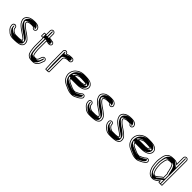

<svg xmlns="http://www.w3.org/2000/svg" viewBox="316 -2127 3614 3614"><g transform="rotate(45 2123.0 -319.5)"><path d="M322.6 -69H244.1C223.7 -69 204.7 -79.7 189.8 -88C177.7 -94.4 168.9 -104.5 159.3 -116.3C154.3 -122.1 150 -128.2 150 -129.5V-129.9C147.5 -154.3 147 -174.8 127.6 -189.9C92.4 -217.3 45.3 -185.1 50.1 -144.6C50.8 -138.2 53 -129.9 53 -122.5V-122.1C56.2 -94.4 69.9 -71 85.9 -52.5C89.7 -48.3 138.2 -5.3 138.2 -5.3C163.5 12.2 201.5 28 244.1 28H302.4C338.4 28 376.3 22 402 16.9C440.1 9.2 484.5 -16 489 -59C499.3 -143.5 439 -176.5 396.5 -212.9C374.2 -232 345.2 -248.5 319.4 -266.2L289.2 -289.4C280 -295.7 271.2 -302.6 262.8 -310.1C244.7 -326.3 221.9 -346.9 220.8 -373.6C226 -387.7 246.4 -391.6 269.7 -400.6C277.4 -402.7 299 -404 313.3 -404H333.8C346.7 -404 355.7 -402.4 367.7 -400C374.1 -387.8 381.7 -375.5 398.6 -369.9C428.9 -359.8 453 -379.3 460.1 -400.6C466.3 -419.2 459 -434.3 453.2 -445.9C433.6 -485 390.6 -501 333.8 -501H313.3C262 -501 222.2 -491.8 188.1 -474.9C148.3 -452.6 104.7 -408.8 124.3 -345.9C130.9 -320.2 144 -296.4 159.6 -276.7C195.1 -236.8 240.4 -204.7 286 -174.7C321.6 -154.3 349.2 -131 379.6 -106.6C387.3 -100.4 390.4 -95.1 393 -83.3V-81.6C392.9 -81.5 392.9 -81.5 392.3 -81.3L378.4 -77.5C366.4 -74.1 358.1 -71 345.7 -71H345.3C337.7 -70.3 332 -69.8 322.6 -69ZM302.4 13H244.1C205.5 13 170.5 -1.6 147.5 -17.2C141.9 -22.1 100.1 -59.5 97 -62.6C81.8 -80.3 70.8 -100.6 68 -122.9C67.7 -134.7 65.6 -141.2 64.9 -146.4C61.6 -174.6 94.4 -196.7 118.4 -178.1C131.6 -167.8 132.6 -153.4 135.3 -126.3C137.8 -117.4 142.6 -112.7 147.8 -106.7C157.2 -95.2 167.7 -82.7 182.7 -74.8C197.1 -66.8 218.6 -54 244.1 -54H323.2C332.2 -54.8 340 -55.5 345.9 -56C362.8 -56.2 371 -59.8 382.4 -63L408 -70.1V-84.9C404.9 -99.2 399.5 -109.8 389 -118.3C358.9 -142.4 330 -166.6 293.8 -187.5C248 -217.7 204.5 -248.9 171.1 -286.3C156.2 -305.4 144.8 -326.4 138.8 -349.7C124.7 -404.1 155.9 -439.5 195.1 -461.6C227.6 -477.6 263.9 -486 313.3 -486H333.8C388.5 -486 423.9 -470.9 439.8 -439.1C445.6 -427.5 450 -417.6 445.9 -405.4C440.9 -390.3 424.5 -377.1 403.4 -384.1C389.9 -388.6 384.7 -399.9 377.7 -413.2C363.4 -416.2 350.5 -419 333.8 -419H313.3C297.9 -419 277.2 -418.2 265.7 -415.1C243.8 -409.1 215.2 -402 205.7 -376C207.2 -338.5 234 -315.7 252.8 -299C261.6 -291.1 271.4 -283.5 280.4 -277.3L310.6 -254.1C337.2 -235.8 366 -219.3 386.7 -201.5C411 -180.7 438 -164 454.4 -140.3C467.6 -120.2 478.3 -95.3 474.1 -60.7C470.7 -27.9 434.9 -5.1 399 2.1C372.3 7.5 337.6 13 302.4 13ZM383.2 3.6C402.4 -0.3 444.9 -19.6 449 -59.6C453.5 -96.9 441.8 -124.1 428 -145C410.7 -170 384.3 -185.9 359.8 -206.9C339.1 -224.7 311.8 -240.2 283.9 -259.3L253.6 -282.5C244.8 -288.6 234.6 -296.5 225.9 -304.3C207.2 -321.1 182.1 -343.7 180.8 -374.5C188.5 -395.7 223.3 -404.2 241 -411.1C262.9 -419.6 293.8 -419 313.3 -419H333.8C356.3 -419 374.4 -415.7 387 -413.1L403.4 -409.7C406.7 -403.3 410.2 -396.2 414.3 -390.8C426.4 -407.2 421.9 -427.1 413.9 -443.1C395.5 -479.9 363.4 -486 333.8 -486H313.3C276.7 -486 250.4 -480.7 220.7 -466.2C186.8 -447 145.6 -407 164 -347.5C170.5 -322.6 182.8 -300.2 197.8 -281.2C231.6 -243.3 274.8 -212.3 320.1 -182.5C357.6 -161 385.9 -137 415.9 -112.9C426.1 -104.6 430.2 -96.5 433 -83.9V-75.2C427.7 -73.3 426.9 -72.7 417.2 -69.6L402.3 -65.4C394.7 -63.3 382.8 -57.3 350.8 -56.1C346.4 -55.7 334.6 -54.6 327.1 -54H244.1C192.6 -54 168.4 -73 157 -79.4C139.7 -88.7 130.6 -100.2 121.1 -111.8C115.3 -118.6 110 -122.3 110 -129.6C108 -148.7 106.6 -165.3 98.6 -176.2C92.8 -168.7 88.6 -157.2 90 -145.3C90.7 -139.4 93 -131.1 93 -122.4C96.1 -97 108.8 -74.7 123.8 -57.3C127.9 -53.2 167.8 -17.6 174.3 -11.9C198.4 4.5 228.4 13 244.1 13H302.4C334.1 13 349.4 10.4 383.2 3.6Z M761.1 -384.3H761.5C761.6 -384.3 761.5 -384.4 762.2 -384.1C790.5 -371.6 828.7 -373.3 849.3 -393C870 -413.8 863.9 -442.8 844.5 -458.7C834.2 -466.9 821.7 -471.8 804.4 -470.9C788.5 -476.5 764.7 -479.7 743.7 -479.7H737.6V-580.5C737.6 -607.1 712.2 -629 685.8 -629C659.5 -629 637.8 -606.8 637.8 -580.5V-479.6H601.3C585.7 -479.6 590.3 -452.9 590.8 -432.3C590.3 -411.7 585.7 -385 601.3 -385H637.8V-170C637.8 -141.4 642.7 -113.4 644.9 -88.4C648.5 -52.8 656 -19.8 668.5 7.6C677.5 26.9 700 47.5 718.4 58C739 68.8 764.4 70.7 790 73H828.1C856 73 874 66.5 890.3 54.9C905.5 46.4 921.2 32 931.4 18C939.3 7.4 944 -5.6 949.8 -15.8C961.2 -35.6 964.1 -62.7 973.9 -79.9C993.4 -116.5 961.9 -162.7 917.1 -148.7C877.1 -136.2 875.9 -84.4 862.7 -58C855.8 -46.7 853.5 -38.2 846.5 -33.5C840.6 -29.6 834.7 -24 828.1 -24H792.5C778 -26.8 771.1 -25.9 760.8 -34.4C757.8 -41.5 752.9 -56.5 749.6 -66L747.5 -79C743.9 -108 737.6 -139.2 737.6 -170.5V-385.3H743.7C746.9 -385.3 753.2 -384.9 761.1 -384.3ZM802.3 -455.8C817.6 -456.5 826.6 -453.7 835 -447C849.1 -435.5 851.8 -417.3 838.8 -403.7C822.2 -388.5 789.8 -388.3 765.6 -399C757.5 -399.6 747.9 -400.3 743.7 -400.3H722.6V-170.5C722.6 -137 729 -105.7 732.7 -76.8L735 -62.3C738.9 -50.9 744.1 -35.3 748.5 -25.2C763.3 -12.9 777 -11.7 791 -9H828.1C842.7 -9 851.2 -18.6 854.9 -21.1C867.9 -29.9 870.3 -41.6 875.8 -50.8C893.1 -85.2 892.4 -125.2 921.6 -134.3C953.7 -144.4 973.9 -111.8 960.8 -87.1C948.7 -66.1 945.9 -39.2 936.8 -23.2C930 -11.3 925.6 0.6 919.3 9C910.3 21.4 895.9 34.6 883 41.8C866.8 50.8 855.8 58 828.1 58H790.6C764.3 55.7 742.1 53.2 725.6 44.8C708.7 35 689 16.1 682.1 1.3C670.6 -23.8 663.3 -55.7 659.8 -89.8C657.6 -115.5 652.8 -143.1 652.8 -170V-400H605.2C604.3 -407.1 605.5 -419.5 605.8 -431.9L605.8 -432.3L605.8 -432.7C605.5 -445.1 604.5 -459 605.2 -464.6H652.8V-580.5C652.8 -598.6 668 -614 685.8 -614C704.8 -614 722.6 -597.4 722.6 -580.5V-464.7H743.7C764.9 -464.7 787.7 -460.8 802.3 -455.8ZM769.2 -399 783.5 -397.9 792.7 -393.8C796.1 -392.3 798.8 -391.6 800.3 -391.3C802 -391.8 806.8 -393.6 811.9 -398.3C827.6 -414.4 822.3 -440.8 808.2 -452.4C806.5 -453.7 805.1 -454.7 803.3 -455.7L791.1 -455.1L777.1 -459.9C769.6 -462.6 754.5 -464.7 743.7 -464.7H697.6V-580.5C697.6 -590.7 693.3 -599.8 687 -606.6C682 -600.4 677.8 -590.7 677.8 -580.5V-464.6H630.1C629.3 -456.5 630.5 -443.8 630.8 -432.3C630.5 -420.8 629.2 -408.8 630.1 -400H677.8V-170C677.8 -142 682.7 -114.2 684.8 -88.9C688.4 -53.9 695.9 -21.3 707.9 5.1C715.7 21.8 736.9 41 751.4 49.5C761.8 54.8 770 55.8 794.6 58H828.1C835.1 58 840.8 58 854.9 47.9C866.7 39.5 882.3 28.5 892.8 14C899.7 4.7 904.4 -7.9 910.7 -18.9C921 -37 923.5 -63 934.7 -83C942.6 -98.1 940.4 -116.3 931.7 -128.4C916.9 -110.8 913 -77.3 901.9 -55C895.2 -43.9 895.8 -35.9 881.4 -26.2C881.4 -26.2 880 -9 828.1 -9H782.8C770.8 -11.3 741.3 -14.2 722.2 -30.1C718.4 -38.8 713.4 -53.9 709.8 -64.6L707.6 -78.1C703.9 -107.1 697.6 -138.4 697.6 -170.5V-400.3H743.7C753.6 -400.3 759.8 -399.7 769.2 -399Z M1088 -26V-10.5C1088 3.4 1107.5 0 1116 0C1121.3 0 1185 4 1185 -16.5V-372C1186.7 -376.9 1186.5 -378.5 1186.7 -378.4C1191.6 -395.5 1212.7 -408.8 1235.6 -412.1C1248.7 -414 1255.4 -418 1269.5 -418H1304.5C1330.3 -418 1353 -440.3 1353 -466.5C1353 -492.7 1330.4 -515 1304.5 -515H1269.5C1231.7 -515 1202.1 -504.8 1173.2 -492.4C1167.2 -512.6 1149.6 -529 1126.5 -529C1099.9 -529 1078 -507.1 1078 -480.5V-357.5C1078 -329.7 1080 -304.2 1080 -275.5V-194.5C1080 -184.3 1080.3 -172.9 1081 -160.1L1083 -126C1083.7 -116.7 1084 -108 1084 -99.5C1084 -86.3 1087 -51.2 1087 -41.5V-40.9C1087.6 -37.1 1088 -32.5 1088 -26ZM1099 -99.5C1099 -108.3 1098.7 -117.6 1098 -127L1096 -160.9C1095.3 -173.5 1095 -184.6 1095 -194.5V-275.5C1095 -304.9 1093 -330.5 1093 -357.5V-480.5C1093 -498.8 1108.2 -514 1126.5 -514C1141.9 -514 1154.4 -503.1 1158.9 -488.1L1163.7 -472L1179.2 -478.6C1207.4 -490.7 1234.5 -500 1269.5 -500H1304.5C1322 -500 1338 -484.2 1338 -466.5C1338 -448.8 1322 -433 1304.5 -433H1269.5C1252 -433 1243.4 -428.4 1233.4 -426.9C1206.8 -423.1 1180.6 -408.8 1172.1 -382C1171.3 -378.5 1171.8 -379.5 1170 -374.5V-19.5C1158.4 -14.1 1121.3 -15 1116 -15C1111.2 -15 1106.4 -14.6 1103 -14.7V-26C1103 -45.4 1099 -79.1 1099 -99.5ZM1128 -26V-14.7C1133.6 -14.6 1141.8 -14.9 1144.8 -15.4C1144.9 -15.6 1145 -16 1145 -16.5V-373C1146.8 -378.2 1145.7 -376.9 1147.2 -380.8C1153.3 -399.8 1173.5 -418.9 1221.5 -426.1C1221.5 -426.1 1231.3 -433 1269.5 -433H1295.1C1303 -438 1313 -451.3 1313 -466.5C1313 -481.5 1303.5 -494.7 1295.1 -500H1269.5C1252.5 -500 1232 -494.8 1203.3 -482.5L1143.6 -457L1133.5 -490.8C1131.9 -496.2 1129.6 -500.7 1126.2 -505.4C1121.4 -498.9 1118 -490.1 1118 -480.5V-357.5C1118 -330 1120 -304.5 1120 -275.5V-194.5C1120 -184.4 1120.3 -173.1 1121 -160.4L1123 -126.4C1123.7 -117.1 1124 -108.1 1124 -99.5C1124 -86.7 1127 -52.1 1127 -41.3C1127.6 -37.6 1128 -32.4 1128 -26Z M1591.5 -325.6C1618.7 -341.8 1641.9 -354.5 1684.3 -354.5H1713.8C1725.7 -354.5 1775.7 -351.6 1784.5 -350.6C1787.3 -350.3 1825 -342.8 1825 -338.2L1826.1 -336.2V-335C1826.1 -333.6 1824.3 -331.2 1821.3 -329.3C1799.5 -317.1 1779.4 -310.8 1746.1 -307.5L1571.4 -307.5C1572.5 -309 1590.6 -327 1591.5 -325.6ZM1590.3 -170.4C1575.7 -177.4 1565.4 -191.2 1557.3 -210.5H1724.3C1754.2 -210.5 1784.9 -213.6 1808.8 -219.8L1827.8 -225.8C1873.9 -237.9 1914.6 -269.9 1923.9 -318.7C1934.5 -379.5 1894.6 -411 1859.8 -429.6C1825.3 -447.2 1767.6 -451.5 1713.8 -451.5H1684.3C1631.2 -451.5 1593.1 -438.7 1557.8 -419.5C1497.5 -383.4 1452 -330.7 1452 -235V-234.7L1452 -234.5C1452.7 -224.4 1455.3 -212.4 1459.3 -199C1469.2 -161.2 1487.3 -131.3 1512.3 -108.6C1544.3 -76.6 1582.9 -64.3 1626 -45.2L1649.1 -34.3C1662.7 -27.9 1679.7 -22 1694.8 -17.8L1711.8 -13.7C1746.5 -4.8 1801.5 -2.2 1835 -16.1C1863.8 -28 1890.9 -43.1 1917.2 -57.5C1933.5 -67 1950.2 -80.1 1962.8 -92.7C1972.4 -102.3 1984 -114.6 1984 -134C1984 -160.6 1962.1 -182.5 1935.5 -182.5C1922.3 -182.5 1910.5 -177.6 1901.2 -168.3C1886.8 -153.9 1871 -141.4 1850.6 -132.8L1810.4 -113.7C1800.3 -108.9 1794.5 -104.8 1785.5 -102.5H1766.8C1754 -103.7 1752 -104.4 1739.8 -106.3L1722.3 -111.2C1717.5 -112.5 1712 -114.1 1705.7 -116.1C1689.4 -121.3 1658 -139.7 1636.2 -146.1C1619.5 -152 1604.6 -160.7 1590.3 -170.4ZM1786.2 -365.5C1776 -366.7 1727.1 -369.5 1713.8 -369.5H1684.3C1639.6 -369.5 1612 -355.2 1585.8 -339.7C1573.3 -334.5 1563.2 -321.5 1559.5 -316.5L1541.3 -292.5L1746.8 -292.5C1781.7 -295.9 1804.9 -302.9 1828.6 -316.2C1833.4 -318.9 1841.1 -323.5 1841.1 -335V-339.9C1836.2 -364.5 1786.6 -366.5 1786.2 -365.5ZM1582.9 -157.4C1598.9 -146.6 1613 -138.5 1631.2 -132C1649.9 -125.3 1681.5 -108 1701.2 -101.8C1707.6 -99.8 1713.4 -98.1 1718.3 -96.7L1736.6 -91.6C1748.6 -89.7 1752.4 -88.7 1766.2 -87.5H1787.4C1800 -90.8 1807.6 -95.8 1816.8 -100.2L1856.7 -119.1C1880.7 -129.5 1896.5 -142.4 1911.8 -157.7C1918.4 -164.3 1926.1 -167.5 1935.5 -167.5C1953.8 -167.5 1969 -152.3 1969 -134C1969 -121.2 1961.8 -112.9 1952.2 -103.3C1940.6 -91.7 1924.4 -79.1 1909.8 -70.5C1883.9 -56.4 1856.9 -41.4 1829.3 -30C1800.9 -18.2 1747.9 -19.9 1715.4 -28.3L1698.6 -32.3C1682.9 -36.8 1668 -41.9 1655.5 -47.8L1632.3 -58.9C1587.6 -78.7 1552 -90.1 1522.9 -119.2C1500.5 -141.6 1483.5 -166 1473.7 -203C1469.8 -216.2 1467.6 -227.3 1467 -235.3C1467.4 -326.2 1508.5 -372.3 1565.2 -406.5C1599.7 -425.1 1633.8 -436.5 1684.3 -436.5H1713.8C1766.9 -436.5 1823.2 -431.5 1852.9 -416.3C1886 -398.6 1918 -372.6 1909.1 -321.3C1901.2 -279.9 1866.1 -251.3 1823.7 -240.2L1804.7 -234.2C1781.7 -228.4 1753.1 -225.5 1724.3 -225.5H1534.7L1543.5 -204.7C1552.2 -184 1564 -167.2 1582.9 -157.4ZM1518.6 -292.5 1532.9 -311.6C1536.2 -316 1546.8 -328.3 1562 -336.2C1586.6 -350.7 1618.6 -369.5 1684.3 -369.5H1713.8C1735 -369.5 1778.7 -367 1796 -364.9C1804.8 -364 1853.6 -360.3 1864.2 -341.3C1865 -339.9 1865.4 -339 1866.1 -337.7V-335C1866.1 -329.6 1862.4 -325.9 1855.7 -321.7C1830.8 -305.9 1796 -296.9 1751.2 -292.5ZM1556.7 -162.2C1535.3 -173.3 1526 -188.8 1517.8 -208.2L1510.5 -225.5H1724.3C1746.4 -225.5 1768.4 -227.8 1784.7 -231.8L1803.4 -237.7C1833.7 -245.7 1874.9 -272.1 1884 -319.7C1894 -377.4 1857.4 -404.7 1827.3 -420.9C1804.8 -432.2 1763.8 -436.5 1713.8 -436.5H1684.3C1651.3 -436.5 1624.4 -429.2 1591.2 -411.3C1536.4 -378.2 1492 -328.9 1492 -234.9C1492.7 -225.3 1495 -213.9 1499.1 -200.5C1508.8 -163.4 1526 -135.4 1549.5 -114.1C1579.5 -84.2 1609.8 -75.6 1657 -54.8L1680.5 -43.6C1691 -38.6 1704 -34.1 1717.6 -30.1L1733.8 -26.3C1759.5 -19.6 1790.2 -19.9 1805.3 -26.2C1831.3 -36.9 1857.2 -51.2 1883.9 -65.8C1897.2 -73.6 1913.7 -86.3 1925.4 -98C1934.6 -107.2 1944 -116.8 1944 -134C1944 -144 1940.7 -152.7 1935.2 -159.7C1921 -146 1906.3 -134 1881.3 -123.2L1841.8 -104.4C1834.6 -101 1828.7 -95.4 1808.2 -90.1L1798 -87.5H1762.1C1743.3 -89.2 1731.6 -91.3 1719.7 -93.2L1698.8 -99.1C1693.1 -100.6 1686.7 -102.5 1680 -104.6C1653.6 -113 1623.6 -130.8 1611.7 -134.3C1589 -140.9 1572.2 -151.8 1556.7 -162.2Z M2355.6 -69H2277.1C2256.7 -69 2237.7 -79.7 2222.8 -88C2210.7 -94.4 2201.9 -104.5 2192.3 -116.3C2187.3 -122.1 2183 -128.2 2183 -129.5V-129.9C2180.5 -154.3 2180 -174.8 2160.6 -189.9C2125.4 -217.3 2078.3 -185.1 2083.1 -144.6C2083.8 -138.2 2086 -129.9 2086 -122.5V-122.1C2089.2 -94.4 2102.9 -71 2118.9 -52.5C2122.7 -48.3 2171.2 -5.3 2171.2 -5.3C2196.5 12.2 2234.5 28 2277.1 28H2335.4C2371.4 28 2409.3 22 2435 16.9C2473.1 9.2 2517.5 -16 2522 -59C2532.3 -143.5 2472 -176.5 2429.5 -212.9C2407.2 -232 2378.2 -248.5 2352.4 -266.2L2322.2 -289.4C2313 -295.7 2304.2 -302.6 2295.8 -310.1C2277.7 -326.3 2254.9 -346.9 2253.8 -373.6C2259 -387.7 2279.4 -391.6 2302.7 -400.6C2310.4 -402.7 2332 -404 2346.3 -404H2366.8C2379.7 -404 2388.7 -402.4 2400.7 -400C2407.1 -387.8 2414.7 -375.5 2431.6 -369.9C2461.9 -359.8 2486 -379.3 2493.1 -400.6C2499.3 -419.2 2492 -434.3 2486.2 -445.9C2466.6 -485 2423.6 -501 2366.8 -501H2346.3C2295 -501 2255.2 -491.8 2221.1 -474.9C2181.3 -452.6 2137.7 -408.8 2157.3 -345.9C2163.9 -320.2 2177 -296.4 2192.6 -276.7C2228.1 -236.8 2273.4 -204.7 2319 -174.7C2354.6 -154.3 2382.2 -131 2412.6 -106.6C2420.3 -100.4 2423.4 -95.1 2426 -83.3V-81.6C2425.9 -81.5 2425.9 -81.5 2425.3 -81.3L2411.4 -77.5C2399.4 -74.1 2391.1 -71 2378.7 -71H2378.3C2370.7 -70.3 2365 -69.8 2355.6 -69ZM2335.4 13H2277.1C2238.5 13 2203.5 -1.6 2180.5 -17.2C2174.9 -22.1 2133.1 -59.5 2130 -62.6C2114.8 -80.3 2103.8 -100.6 2101 -122.9C2100.7 -134.7 2098.6 -141.2 2097.9 -146.4C2094.6 -174.6 2127.4 -196.7 2151.4 -178.1C2164.6 -167.8 2165.6 -153.4 2168.3 -126.3C2170.8 -117.4 2175.6 -112.7 2180.8 -106.7C2190.2 -95.2 2200.7 -82.7 2215.7 -74.8C2230.1 -66.8 2251.6 -54 2277.1 -54H2356.2C2365.2 -54.8 2373 -55.5 2378.9 -56C2395.8 -56.2 2404 -59.8 2415.4 -63L2441 -70.1V-84.9C2437.9 -99.2 2432.5 -109.8 2422 -118.3C2391.9 -142.4 2363 -166.6 2326.8 -187.5C2281 -217.7 2237.5 -248.9 2204.1 -286.3C2189.2 -305.4 2177.8 -326.4 2171.8 -349.7C2157.7 -404.1 2188.9 -439.5 2228.1 -461.6C2260.6 -477.6 2296.9 -486 2346.3 -486H2366.8C2421.5 -486 2456.9 -470.9 2472.8 -439.1C2478.6 -427.5 2483 -417.6 2478.9 -405.4C2473.9 -390.3 2457.5 -377.1 2436.4 -384.1C2422.9 -388.6 2417.7 -399.9 2410.7 -413.2C2396.4 -416.2 2383.5 -419 2366.8 -419H2346.3C2330.9 -419 2310.2 -418.2 2298.7 -415.1C2276.8 -409.1 2248.2 -402 2238.7 -376C2240.2 -338.5 2267 -315.7 2285.8 -299C2294.6 -291.1 2304.4 -283.5 2313.4 -277.3L2343.6 -254.1C2370.2 -235.8 2399 -219.3 2419.7 -201.5C2444 -180.7 2471 -164 2487.4 -140.3C2500.6 -120.2 2511.3 -95.3 2507.1 -60.7C2503.7 -27.9 2467.9 -5.1 2432 2.1C2405.3 7.5 2370.6 13 2335.4 13ZM2416.2 3.6C2435.4 -0.3 2477.9 -19.6 2482 -59.6C2486.5 -96.9 2474.8 -124.1 2461 -145C2443.7 -170 2417.3 -185.9 2392.8 -206.9C2372.1 -224.7 2344.8 -240.2 2316.9 -259.3L2286.6 -282.5C2277.8 -288.6 2267.6 -296.5 2258.9 -304.3C2240.2 -321.1 2215.1 -343.7 2213.8 -374.5C2221.5 -395.7 2256.3 -404.2 2274 -411.1C2295.9 -419.6 2326.8 -419 2346.3 -419H2366.8C2389.3 -419 2407.4 -415.7 2420 -413.1L2436.4 -409.7C2439.7 -403.3 2443.2 -396.2 2447.3 -390.8C2459.4 -407.2 2454.9 -427.1 2446.9 -443.1C2428.5 -479.9 2396.4 -486 2366.8 -486H2346.3C2309.7 -486 2283.4 -480.7 2253.7 -466.2C2219.8 -447 2178.6 -407 2197 -347.5C2203.5 -322.6 2215.8 -300.2 2230.8 -281.2C2264.6 -243.3 2307.8 -212.3 2353.1 -182.5C2390.6 -161 2418.9 -137 2448.9 -112.9C2459.1 -104.6 2463.2 -96.5 2466 -83.9V-75.2C2460.7 -73.3 2459.9 -72.7 2450.2 -69.6L2435.3 -65.4C2427.7 -63.3 2415.8 -57.3 2383.8 -56.1C2379.4 -55.7 2367.6 -54.6 2360.1 -54H2277.1C2225.6 -54 2201.4 -73 2190 -79.4C2172.7 -88.7 2163.6 -100.2 2154.1 -111.8C2148.3 -118.6 2143 -122.3 2143 -129.6C2141 -148.7 2139.6 -165.3 2131.6 -176.2C2125.8 -168.7 2121.6 -157.2 2123 -145.3C2123.7 -139.4 2126 -131.1 2126 -122.4C2129.1 -97 2141.8 -74.7 2156.8 -57.3C2160.9 -53.2 2200.8 -17.6 2207.3 -11.9C2231.4 4.5 2261.4 13 2277.1 13H2335.4C2367.1 13 2382.4 10.4 2416.2 3.6Z M2895.6 -69H2817.1C2796.7 -69 2777.7 -79.7 2762.8 -88C2750.7 -94.4 2741.9 -104.5 2732.3 -116.3C2727.3 -122.1 2723 -128.2 2723 -129.5V-129.9C2720.5 -154.3 2720 -174.8 2700.6 -189.9C2665.4 -217.3 2618.3 -185.1 2623.1 -144.6C2623.8 -138.2 2626 -129.9 2626 -122.5V-122.1C2629.2 -94.4 2642.9 -71 2658.9 -52.5C2662.7 -48.3 2711.2 -5.3 2711.2 -5.3C2736.5 12.2 2774.5 28 2817.1 28H2875.4C2911.4 28 2949.3 22 2975 16.9C3013.1 9.2 3057.5 -16 3062 -59C3072.3 -143.5 3012 -176.5 2969.5 -212.9C2947.2 -232 2918.2 -248.5 2892.4 -266.2L2862.2 -289.4C2853 -295.7 2844.2 -302.6 2835.8 -310.1C2817.7 -326.3 2794.9 -346.9 2793.8 -373.6C2799 -387.7 2819.4 -391.6 2842.7 -400.6C2850.4 -402.7 2872 -404 2886.3 -404H2906.8C2919.7 -404 2928.7 -402.4 2940.7 -400C2947.1 -387.8 2954.7 -375.5 2971.6 -369.9C3001.9 -359.8 3026 -379.3 3033.1 -400.6C3039.3 -419.2 3032 -434.3 3026.2 -445.9C3006.6 -485 2963.6 -501 2906.8 -501H2886.3C2835 -501 2795.2 -491.8 2761.1 -474.9C2721.3 -452.6 2677.7 -408.8 2697.3 -345.9C2703.9 -320.2 2717 -296.4 2732.6 -276.7C2768.1 -236.8 2813.4 -204.7 2859 -174.7C2894.6 -154.3 2922.2 -131 2952.6 -106.6C2960.3 -100.4 2963.4 -95.1 2966 -83.3V-81.6C2965.9 -81.5 2965.9 -81.5 2965.3 -81.3L2951.4 -77.5C2939.4 -74.1 2931.1 -71 2918.7 -71H2918.3C2910.7 -70.3 2905 -69.8 2895.6 -69ZM2875.4 13H2817.1C2778.5 13 2743.5 -1.6 2720.5 -17.2C2714.9 -22.1 2673.1 -59.5 2670 -62.6C2654.8 -80.3 2643.8 -100.6 2641 -122.9C2640.7 -134.7 2638.6 -141.2 2637.9 -146.4C2634.6 -174.6 2667.4 -196.7 2691.4 -178.1C2704.6 -167.8 2705.6 -153.4 2708.3 -126.3C2710.8 -117.4 2715.6 -112.7 2720.8 -106.7C2730.2 -95.2 2740.7 -82.7 2755.7 -74.8C2770.1 -66.8 2791.6 -54 2817.1 -54H2896.2C2905.2 -54.8 2913 -55.5 2918.9 -56C2935.8 -56.2 2944 -59.8 2955.4 -63L2981 -70.1V-84.9C2977.9 -99.2 2972.5 -109.8 2962 -118.3C2931.9 -142.4 2903 -166.6 2866.8 -187.5C2821 -217.7 2777.5 -248.9 2744.1 -286.3C2729.2 -305.4 2717.8 -326.4 2711.8 -349.7C2697.7 -404.1 2728.9 -439.5 2768.1 -461.6C2800.6 -477.6 2836.9 -486 2886.3 -486H2906.8C2961.5 -486 2996.9 -470.9 3012.8 -439.1C3018.6 -427.5 3023 -417.6 3018.9 -405.4C3013.9 -390.3 2997.5 -377.1 2976.4 -384.1C2962.9 -388.6 2957.7 -399.9 2950.7 -413.2C2936.4 -416.2 2923.5 -419 2906.8 -419H2886.3C2870.9 -419 2850.2 -418.2 2838.7 -415.1C2816.8 -409.1 2788.2 -402 2778.7 -376C2780.2 -338.5 2807 -315.7 2825.8 -299C2834.6 -291.1 2844.4 -283.5 2853.4 -277.3L2883.6 -254.1C2910.2 -235.8 2939 -219.3 2959.7 -201.5C2984 -180.7 3011 -164 3027.4 -140.3C3040.6 -120.2 3051.3 -95.3 3047.1 -60.7C3043.7 -27.9 3007.9 -5.1 2972 2.1C2945.3 7.5 2910.6 13 2875.4 13ZM2956.2 3.6C2975.4 -0.3 3017.9 -19.6 3022 -59.6C3026.5 -96.9 3014.8 -124.1 3001 -145C2983.7 -170 2957.3 -185.9 2932.8 -206.9C2912.1 -224.7 2884.8 -240.2 2856.9 -259.3L2826.6 -282.5C2817.8 -288.6 2807.6 -296.5 2798.9 -304.3C2780.2 -321.1 2755.1 -343.7 2753.8 -374.5C2761.5 -395.7 2796.3 -404.2 2814 -411.1C2835.9 -419.6 2866.8 -419 2886.3 -419H2906.8C2929.3 -419 2947.4 -415.7 2960 -413.1L2976.4 -409.7C2979.7 -403.3 2983.2 -396.2 2987.3 -390.8C2999.4 -407.2 2994.9 -427.1 2986.9 -443.1C2968.5 -479.9 2936.4 -486 2906.8 -486H2886.3C2849.7 -486 2823.4 -480.7 2793.7 -466.2C2759.8 -447 2718.6 -407 2737 -347.5C2743.5 -322.6 2755.8 -300.2 2770.8 -281.2C2804.6 -243.3 2847.8 -212.3 2893.1 -182.5C2930.6 -161 2958.9 -137 2988.9 -112.9C2999.1 -104.6 3003.2 -96.5 3006 -83.9V-75.2C3000.7 -73.3 2999.9 -72.7 2990.2 -69.6L2975.3 -65.4C2967.7 -63.3 2955.8 -57.3 2923.8 -56.1C2919.4 -55.7 2907.6 -54.6 2900.1 -54H2817.1C2765.6 -54 2741.4 -73 2730 -79.4C2712.7 -88.7 2703.6 -100.2 2694.1 -111.8C2688.3 -118.6 2683 -122.3 2683 -129.6C2681 -148.7 2679.6 -165.3 2671.6 -176.2C2665.8 -168.7 2661.6 -157.2 2663 -145.3C2663.7 -139.4 2666 -131.1 2666 -122.4C2669.1 -97 2681.8 -74.7 2696.8 -57.3C2700.9 -53.2 2740.8 -17.6 2747.3 -11.9C2771.4 4.5 2801.4 13 2817.1 13H2875.4C2907.1 13 2922.4 10.4 2956.2 3.6Z M3302.5 -325.6C3329.7 -341.8 3352.9 -354.5 3395.3 -354.5H3424.8C3436.7 -354.5 3486.7 -351.6 3495.5 -350.6C3498.3 -350.3 3536 -342.8 3536 -338.2L3537.1 -336.2V-335C3537.1 -333.6 3535.3 -331.2 3532.3 -329.3C3510.5 -317.1 3490.4 -310.8 3457.1 -307.5L3282.4 -307.5C3283.5 -309 3301.6 -327 3302.5 -325.6ZM3301.3 -170.4C3286.7 -177.4 3276.4 -191.2 3268.3 -210.5H3435.3C3465.2 -210.5 3495.9 -213.6 3519.8 -219.8L3538.8 -225.8C3584.9 -237.9 3625.6 -269.9 3634.9 -318.7C3645.5 -379.5 3605.6 -411 3570.8 -429.6C3536.3 -447.2 3478.6 -451.5 3424.8 -451.5H3395.3C3342.2 -451.5 3304.1 -438.7 3268.8 -419.5C3208.5 -383.4 3163 -330.7 3163 -235V-234.7L3163 -234.5C3163.7 -224.4 3166.3 -212.4 3170.3 -199C3180.2 -161.2 3198.3 -131.3 3223.3 -108.6C3255.3 -76.6 3293.9 -64.3 3337 -45.2L3360.1 -34.3C3373.7 -27.9 3390.7 -22 3405.8 -17.8L3422.8 -13.7C3457.5 -4.8 3512.5 -2.2 3546 -16.1C3574.8 -28 3601.9 -43.1 3628.2 -57.5C3644.5 -67 3661.2 -80.1 3673.8 -92.7C3683.4 -102.3 3695 -114.6 3695 -134C3695 -160.6 3673.1 -182.5 3646.5 -182.5C3633.3 -182.5 3621.5 -177.6 3612.2 -168.3C3597.8 -153.9 3582 -141.4 3561.6 -132.8L3521.4 -113.7C3511.3 -108.9 3505.5 -104.8 3496.5 -102.5H3477.8C3465 -103.7 3463 -104.4 3450.8 -106.3L3433.3 -111.2C3428.5 -112.5 3423 -114.1 3416.7 -116.1C3400.4 -121.3 3369 -139.7 3347.2 -146.1C3330.5 -152 3315.6 -160.7 3301.3 -170.4ZM3497.2 -365.5C3487 -366.7 3438.1 -369.5 3424.8 -369.5H3395.3C3350.6 -369.5 3323 -355.2 3296.8 -339.7C3284.3 -334.5 3274.2 -321.5 3270.5 -316.5L3252.3 -292.5L3457.8 -292.5C3492.7 -295.9 3515.9 -302.9 3539.6 -316.2C3544.4 -318.9 3552.1 -323.5 3552.1 -335V-339.9C3547.2 -364.5 3497.6 -366.5 3497.2 -365.5ZM3293.9 -157.4C3309.9 -146.6 3324 -138.5 3342.2 -132C3360.9 -125.3 3392.5 -108 3412.2 -101.8C3418.6 -99.8 3424.4 -98.1 3429.3 -96.7L3447.6 -91.6C3459.6 -89.7 3463.4 -88.7 3477.2 -87.5H3498.4C3511 -90.8 3518.6 -95.8 3527.8 -100.2L3567.7 -119.1C3591.7 -129.5 3607.5 -142.4 3622.8 -157.7C3629.4 -164.3 3637.1 -167.5 3646.5 -167.5C3664.8 -167.5 3680 -152.3 3680 -134C3680 -121.2 3672.8 -112.9 3663.2 -103.3C3651.6 -91.7 3635.4 -79.1 3620.8 -70.5C3594.9 -56.4 3567.9 -41.4 3540.3 -30C3511.9 -18.2 3458.9 -19.9 3426.4 -28.3L3409.6 -32.3C3393.9 -36.8 3379 -41.9 3366.5 -47.8L3343.3 -58.9C3298.6 -78.7 3263 -90.1 3233.9 -119.2C3211.5 -141.6 3194.5 -166 3184.7 -203C3180.8 -216.2 3178.6 -227.3 3178 -235.3C3178.4 -326.2 3219.5 -372.3 3276.2 -406.5C3310.7 -425.1 3344.8 -436.5 3395.3 -436.5H3424.8C3477.9 -436.5 3534.2 -431.5 3563.9 -416.3C3597 -398.6 3629 -372.6 3620.1 -321.3C3612.2 -279.9 3577.1 -251.3 3534.7 -240.2L3515.7 -234.2C3492.7 -228.4 3464.1 -225.5 3435.3 -225.5H3245.7L3254.5 -204.7C3263.2 -184 3275 -167.2 3293.9 -157.4ZM3229.6 -292.5 3243.9 -311.6C3247.2 -316 3257.8 -328.3 3273 -336.2C3297.6 -350.7 3329.6 -369.5 3395.3 -369.5H3424.8C3446 -369.5 3489.7 -367 3507 -364.9C3515.8 -364 3564.6 -360.3 3575.2 -341.3C3576 -339.9 3576.4 -339 3577.1 -337.7V-335C3577.1 -329.6 3573.4 -325.9 3566.7 -321.7C3541.8 -305.9 3507 -296.9 3462.2 -292.5ZM3267.7 -162.2C3246.3 -173.3 3237 -188.8 3228.8 -208.2L3221.5 -225.5H3435.3C3457.4 -225.5 3479.4 -227.8 3495.7 -231.8L3514.4 -237.7C3544.7 -245.7 3585.9 -272.1 3595 -319.7C3605 -377.4 3568.4 -404.7 3538.3 -420.9C3515.8 -432.2 3474.8 -436.5 3424.8 -436.5H3395.3C3362.3 -436.5 3335.4 -429.2 3302.2 -411.3C3247.4 -378.2 3203 -328.9 3203 -234.9C3203.7 -225.3 3206 -213.9 3210.1 -200.5C3219.8 -163.4 3237 -135.4 3260.5 -114.1C3290.5 -84.2 3320.8 -75.6 3368 -54.8L3391.5 -43.6C3402 -38.6 3415 -34.1 3428.6 -30.1L3444.8 -26.3C3470.5 -19.6 3501.2 -19.9 3516.3 -26.2C3542.3 -36.9 3568.2 -51.2 3594.9 -65.8C3608.2 -73.6 3624.7 -86.3 3636.4 -98C3645.6 -107.2 3655 -116.8 3655 -134C3655 -144 3651.7 -152.7 3646.2 -159.7C3632 -146 3617.3 -134 3592.3 -123.2L3552.8 -104.4C3545.6 -101 3539.7 -95.4 3519.2 -90.1L3509 -87.5H3473.1C3454.3 -89.2 3442.6 -91.3 3430.7 -93.2L3409.8 -99.1C3404.1 -100.6 3397.7 -102.5 3391 -104.6C3364.6 -113 3334.6 -130.8 3322.7 -134.3C3300 -140.9 3283.2 -151.8 3267.7 -162.2Z M3977.8 -428H4019.9C4023.1 -426.7 4029.6 -423.5 4034.2 -421C4039.2 -413.8 4045.2 -402.5 4051.3 -391.4L4055.4 -382.1C4056.8 -377.7 4058.2 -374 4061 -367.8L4065.1 -356.6C4069.1 -338.5 4074.9 -314.4 4081.2 -293.8C4084.3 -275 4087.6 -246.9 4100 -229V-140.8C4057.2 -116.5 4031.7 -82.6 3992.4 -57.6C3986.1 -53.5 3975.4 -48 3971.8 -48H3967.2C3946.1 -52.1 3933.4 -63 3924.2 -79.7C3904.3 -121.4 3892 -174.5 3892 -236.5V-236.8L3892 -237C3891.3 -246.2 3891 -255.3 3891 -264.5C3891 -290.5 3895.4 -315.7 3899.8 -337.8C3903.2 -351.5 3903.4 -362.4 3906.6 -372.1L3912.1 -388.6C3918.5 -406.7 3926.7 -423 3945.4 -423H3946.7C3956.2 -425.8 3963.4 -426.6 3977.8 -428ZM4197 -663.5C4197 -690.1 4174.2 -712 4148 -712C4121.7 -712 4100 -689.8 4100 -663.5V-495.5C4094.7 -499.8 4085.6 -506.1 4076 -511.1C4053 -522.6 4037.5 -525 4010.4 -525H3991.6C3976.6 -525 3958.5 -523.3 3945.6 -522C3859.6 -513 3820 -455.1 3808.1 -379.4C3803.9 -346.7 3794 -311.7 3794 -271.3C3794 -260.7 3794.3 -250.2 3795 -239.7L3797 -208.5C3799.3 -172.7 3803.8 -141.7 3811.3 -110.6C3833.9 -40.7 3879.1 48.3 3988.6 32.9C4038.8 24.6 4070.7 -4.6 4100 -29.4V-10.5C4100 2.2 4121.2 0.8 4134.3 0C4139.7 0.1 4144.9 0 4149.6 -0.1C4154.4 0 4159.7 0.1 4165.1 0C4177.3 0.7 4197 1.9 4197 -10.3ZM3944.6 -438C3914.3 -437 3904.1 -410.9 3897.9 -393.5L3892.4 -376.9C3888.1 -364 3888.2 -353.3 3885.3 -341.5C3879.7 -319.4 3876 -292.1 3876 -264.5C3876 -255.2 3876.4 -245.1 3877 -236.2C3877.2 -170.8 3889.7 -117.3 3910.7 -73.3C3920.7 -52.3 3940 -38 3965.7 -33H3971.8C3984 -33 3993.3 -40.3 4000.5 -45C4042.6 -71.8 4067.8 -105.2 4107.4 -127.8L4115 -132.1V-233.7C4104.4 -248.9 4099.6 -274.3 4095.8 -297.2C4089.5 -317.8 4083.7 -342.2 4079.6 -360.8L4074.9 -373.5C4072.1 -379.7 4070.9 -382.9 4069.4 -387.4L4064.8 -398.1C4057.9 -410.6 4051.5 -422.5 4044.4 -432.5C4037.3 -436.4 4029.4 -440.3 4022.8 -443H3977C3963.6 -441.7 3954.6 -440.7 3944.6 -438ZM4165.4 -15 4164.8 -15C4159.8 -14.9 4154.7 -15 4149.9 -15.1L4149.6 -15.1L4149.3 -15.1C4144.6 -15 4139.6 -14.9 4134.6 -15L4134.1 -15C4127.6 -14.6 4119.5 -14.4 4115 -14.9V-61.8L4090.3 -40.9C4060.6 -15.7 4031.4 10.6 3986.3 18.1C3888.9 31.7 3848 -46.2 3825.7 -114.7C3818.4 -145.4 3814.2 -174.5 3812 -209.5L3810 -240.6C3809.3 -250.8 3809 -261.1 3809 -271.3C3809 -309.2 3818.6 -343.4 3822.9 -377.3C3834.2 -448.5 3869.2 -498.9 3947.1 -507C3959.9 -508.3 3977.7 -510 3991.6 -510H4010.4C4036.6 -510 4048.2 -508.2 4069.1 -497.7C4077.5 -493.4 4086.3 -487.4 4090.5 -483.9L4115 -464V-663.5C4115 -681.6 4130.2 -697 4148 -697C4166 -697 4182 -681.4 4182 -663.5V-14.9C4177.5 -14.3 4171 -14.7 4165.4 -15ZM3972.5 -443H4037.5L4049.3 -438.1C4056.5 -435.2 4064.2 -431.2 4071.1 -427.4C4077.8 -417.8 4083.5 -407.2 4090.6 -394.1L4095 -384.2C4096.7 -379.1 4097.4 -376.9 4100.6 -370.1L4104.9 -358.2C4109 -339.9 4114.7 -315.7 4121 -295.1C4124.4 -274.7 4128.9 -246.8 4140 -230.9V-136.4C4098.8 -112.9 4072.6 -79.1 4026.9 -50.1C4024.4 -48.4 4019.8 -33 3971.8 -33H3957.4L3948.7 -34.7C3907.3 -42.8 3894.5 -59.4 3884.9 -76.9C3864.3 -120.1 3852 -173.5 3852 -236.6C3851.3 -246 3851 -255.2 3851 -264.5C3851 -291.2 3855.4 -316.5 3860 -339.1C3863.3 -352.4 3863.2 -362.9 3866.9 -374L3872.4 -390.5C3877.1 -403.5 3872.1 -430.3 3931.3 -437.3C3946.8 -440.8 3959 -441.6 3972.5 -443ZM4149.5 -15.1C4152 -15 4154.7 -15 4157 -15V-663.5C4157 -673.2 4153.7 -681.6 4148.3 -688.6C4143.6 -682.3 4140 -673.1 4140 -663.5V-427.1L4063.7 -489.3C4059.5 -492.7 4051.7 -498 4043.7 -502.2C4025.4 -511.3 4027.5 -510 4010.4 -510H3991.6C3984.4 -510 3968.1 -508.7 3956.1 -507.5C3907.9 -502.4 3860.3 -456.4 3848 -378.6C3843.8 -345.5 3834 -310.7 3834 -271.3C3834 -260.9 3834.3 -250.4 3835 -240L3837 -208.9C3839.3 -173.4 3843.6 -143.1 3851 -112.2C3875.3 -37.7 3927.5 21.5 3967.1 19.6C3999 18 4031.5 -8.5 4063.4 -35.5L4140 -100.5V-14.9C4141.3 -14.9 4147 -15 4149.5 -15.1Z"/></g></svg>

Font: HoneyBee
Style: Blur
Weight: 700
Foundry: Cannot Into Space Fonts
Version: Version 0.89